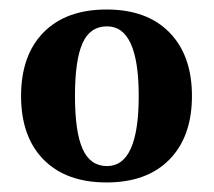

<svg xmlns="http://www.w3.org/2000/svg" viewBox="-20 -740 445 400"><path d="M202.1 -359.9Q117.7 -359.9 70.8 -407.5Q23.9 -455.1 23.9 -540Q23.9 -625 70.8 -672.6Q117.7 -720.2 202.1 -720.2Q286.1 -720.2 333 -672.4Q379.9 -624.5 379.9 -540Q379.9 -455.6 333 -407.7Q286.1 -359.9 202.1 -359.9ZM203.1 -394Q269 -394 269 -540Q269 -685.1 203.1 -685.1Q167.5 -685.1 151.9 -649.9Q136.2 -614.7 136.2 -540Q136.2 -465.3 152.1 -429.7Q168 -394 203.1 -394Z"/></svg>

Font: Arima
Style: Bold
Weight: 700
Designer: Joana Correia and Natanael Gama
Foundry: NDISCOVER
Version: Version 1.100;Glyphs 3.1.2 (3151)